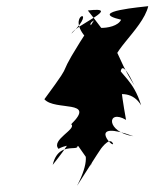

<svg xmlns="http://www.w3.org/2000/svg" viewBox="-20 -657 501 623"><path d="M294 -154C348 -238 289 -121 287 -281C266 -315 388 -400 438 -315C413 -398 371 -413 362 -444C314 -470 443 -559 461 -637C450 -635 257 -620 373 -593C354 -553 237 -563 285 -591C132 -357 244 -498 124 -335C158 -296 294 -335 211 -254C230 -238 144 -203 170 -174C200 -193 310 -209 230 -54ZM276 -123C259 -95 330 -234 347 -190C344 -178 262 -270 413 -215C323 -228 326 -305 389 -268C351 -478 378 -460 416 -380C347 -489 391 -464 265 -623C381 -637 225 -576 212 -548C306 -639 184 -611 264 -530C289 -518 148 -401 276 -392C219 -248 254 -250 151 -122C174 -220 272 -138 213 -213Z"/></svg>

Font: Asimov Silicon
Style: Regular
Weight: 400
Designer: Google
Version: Version 2.000980; 2014